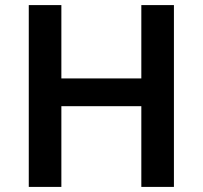

<svg xmlns="http://www.w3.org/2000/svg" viewBox="-20 -734 796 754"><path d="M663 0H535V-317H221V0H93V-714H221V-426H535V-714H663Z"/></svg>

Font: Noto Sans Armenian SemiBold
Style: Regular
Weight: 600
Designer: Monotype Design Team
Foundry: Monotype Imaging Inc.
Version: Version 2.007